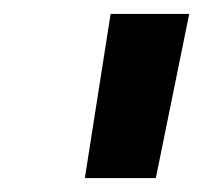

<svg xmlns="http://www.w3.org/2000/svg" viewBox="-20 -840 292 276"><path d="M204 -584H102L139 -820H252Z"/></svg>

Font: Fugaz One
Style: Regular
Weight: 400
Designer: Daniel Hernandez
Foundry: Daniel Hernandez
Version: Version 1.002